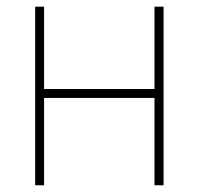

<svg xmlns="http://www.w3.org/2000/svg" viewBox="-20 -548 587 568"><path d="M463.9 -528.3C463.9 -528.3 437 -528.3 437 -528.3C437 -528.3 437 -284.7 437 -284.7C437 -284.7 110.4 -284.7 110.4 -284.7C110.4 -284.7 110.4 -528.3 110.4 -528.3C110.4 -528.3 84 -528.3 84 -528.3C84 -528.3 84 0 84 0C84 0 110.4 0 110.4 0C110.4 0 110.4 -258.3 110.4 -258.3C110.4 -258.3 437 -258.3 437 -258.3C437 -258.3 437 0 437 0C437 0 463.9 0 463.9 0C463.9 0 463.9 -528.3 463.9 -528.3Z"/></svg>

Font: WOX
Style: Regular
Weight: 500
Designer: Google
Foundry: ""
Version: ""